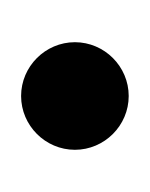

<svg xmlns="http://www.w3.org/2000/svg" viewBox="0 -136 142 182"><g transform="rotate(-90 71.0 -45.0)"><path d="M71 6C99 6 122 -17 122 -45C122 -73 99 -96 71 -96C43 -96 20 -73 20 -45C20 -17 43 6 71 6Z"/></g></svg>

Font: Picaflor 24 pt
Style: Regular
Weight: 400
Designer: Ariel Martín Pérez
Foundry: Tunera Type Foundry
Version: Version 1.000;hotconv 1.0.109;makeotfexe 2.5.65596